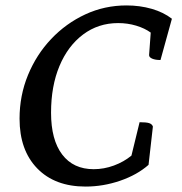

<svg xmlns="http://www.w3.org/2000/svg" viewBox="-20 -675 669 707"><path d="M295 12Q182 12 117 -55Q52 -122 52 -238Q52 -323 83 -398.5Q114 -474 168.5 -531.5Q223 -589 294 -622Q365 -655 446 -655Q495 -655 538.5 -642.5Q582 -630 613 -606L571 -454Q552 -454 540.5 -459Q529 -464 529 -472L535 -555Q513 -571 481.5 -580.5Q450 -590 415 -590Q342 -590 286 -548Q230 -506 199 -432Q168 -358 168 -260Q168 -160 209 -106Q250 -52 325 -52Q363 -52 399.5 -65.5Q436 -79 464 -102L494 -225Q519 -225 529.5 -221.5Q540 -218 543 -209L527 -68Q485 -31 422.5 -9.5Q360 12 295 12Z"/></svg>

Font: Petrona SemiBold
Style: Italic
Weight: 600
Italic angle: -9°
Designer: Ringo R. Seeber
Foundry: Ringo R. Seeber
Version: Version 2.001; ttfautohint (v1.8.3)